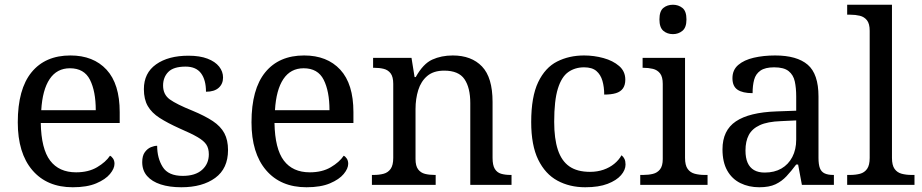

<svg xmlns="http://www.w3.org/2000/svg" viewBox="-20 -780 3891 810"><path d="M287 10Q178 10 116.5 -62Q55 -134 55 -264Q55 -404 113 -475Q171 -546 277 -546Q374 -546 429.5 -486Q485 -426 485 -307V-261H152Q154 -152 191.5 -102.5Q229 -53 301 -53Q353 -53 389.5 -74.5Q426 -96 444 -123Q451 -120 457 -111Q463 -102 463 -89Q463 -69 444 -46Q425 -23 386 -6.5Q347 10 287 10ZM384 -315Q384 -395 359.5 -443.5Q335 -492 275 -492Q220 -492 189.5 -446.5Q159 -401 154 -315Z M745 10Q695 10 658 -2Q621 -14 600.5 -37.5Q580 -61 580 -96Q580 -123 591 -138Q602 -153 616.5 -159Q631 -165 643 -165Q643 -113 666.5 -75.5Q690 -38 751 -38Q804 -38 832.5 -63.5Q861 -89 861 -129Q861 -154 850.5 -170Q840 -186 813.5 -201.5Q787 -217 738 -238Q687 -261 653.5 -282.5Q620 -304 603.5 -332.5Q587 -361 587 -404Q587 -472 638.5 -508.5Q690 -545 775 -545Q823 -545 855.5 -532.5Q888 -520 904.5 -499Q921 -478 921 -453Q921 -426 902.5 -409.5Q884 -393 849 -393Q849 -443 828 -471Q807 -499 763 -499Q712 -499 690 -476.5Q668 -454 668 -419Q668 -381 696.5 -360.5Q725 -340 792 -313Q845 -291 878 -269Q911 -247 926.5 -218Q942 -189 942 -147Q942 -69 888 -29.5Q834 10 745 10Z M1273 10Q1164 10 1102.5 -62Q1041 -134 1041 -264Q1041 -404 1099 -475Q1157 -546 1263 -546Q1360 -546 1415.5 -486Q1471 -426 1471 -307V-261H1138Q1140 -152 1177.5 -102.5Q1215 -53 1287 -53Q1339 -53 1375.5 -74.5Q1412 -96 1430 -123Q1437 -120 1443 -111Q1449 -102 1449 -89Q1449 -69 1430 -46Q1411 -23 1372 -6.5Q1333 10 1273 10ZM1370 -315Q1370 -395 1345.5 -443.5Q1321 -492 1261 -492Q1206 -492 1175.5 -446.5Q1145 -401 1140 -315Z M1549 0V-42H1557Q1580 -42 1598.5 -47Q1617 -52 1628 -67.5Q1639 -83 1639 -114V-426Q1639 -456 1628 -470.5Q1617 -485 1599 -489.5Q1581 -494 1559 -494H1554V-536H1716L1729 -455H1734Q1765 -511 1803.5 -528.5Q1842 -546 1890 -546Q1969 -546 2013.5 -499.5Q2058 -453 2058 -350V-114Q2058 -83 2067.5 -67.5Q2077 -52 2094 -47Q2111 -42 2133 -42H2138V0H1964V-345Q1964 -410 1939.5 -446Q1915 -482 1854 -482Q1809 -482 1782.5 -459.5Q1756 -437 1744.5 -400Q1733 -363 1733 -320V-109Q1733 -80 1744 -65.5Q1755 -51 1773 -46.5Q1791 -42 1813 -42H1818V0Z M2449 10Q2383 10 2331.5 -18Q2280 -46 2250.5 -106.5Q2221 -167 2221 -265Q2221 -372 2250.5 -433.5Q2280 -495 2330.5 -520.5Q2381 -546 2444 -546Q2486 -546 2526 -535Q2566 -524 2592 -501.5Q2618 -479 2618 -444Q2618 -421 2608 -407Q2598 -393 2578.5 -387Q2559 -381 2529 -381Q2529 -413 2521.5 -439Q2514 -465 2496 -480.5Q2478 -496 2444 -496Q2406 -496 2377.5 -476Q2349 -456 2333.5 -406Q2318 -356 2318 -266Q2318 -195 2333.5 -148Q2349 -101 2382 -78Q2415 -55 2469 -55Q2500 -55 2526 -64Q2552 -73 2571.5 -89Q2591 -105 2602 -125Q2610 -119 2614.5 -109.5Q2619 -100 2619 -86Q2619 -63 2600 -41Q2581 -19 2543.5 -4.5Q2506 10 2449 10Z M2681 0V-42H2694Q2716 -42 2734.5 -46.5Q2753 -51 2764.5 -65.5Q2776 -80 2776 -109V-426Q2776 -456 2764.5 -470.5Q2753 -485 2734.5 -489.5Q2716 -494 2694 -494H2691V-536H2870V-114Q2870 -83 2881 -67.5Q2892 -52 2911 -47Q2930 -42 2952 -42H2965V0ZM2819 -636Q2795 -636 2778.5 -650Q2762 -664 2762 -698Q2762 -733 2778.5 -746.5Q2795 -760 2819 -760Q2842 -760 2859 -746.5Q2876 -733 2876 -698Q2876 -664 2859 -650Q2842 -636 2819 -636Z M3183 10Q3139 10 3103.5 -7.5Q3068 -25 3048 -60.5Q3028 -96 3028 -150Q3028 -230 3084.5 -268Q3141 -306 3256 -310L3339 -313V-373Q3339 -409 3333 -436.5Q3327 -464 3307 -480Q3287 -496 3246 -496Q3208 -496 3188 -482Q3168 -468 3161.5 -443.5Q3155 -419 3155 -387Q3113 -387 3091.5 -401.5Q3070 -416 3070 -450Q3070 -485 3094.5 -506Q3119 -527 3160 -536.5Q3201 -546 3250 -546Q3342 -546 3387.5 -507Q3433 -468 3433 -373V-114Q3433 -86 3439 -70.5Q3445 -55 3459 -48.5Q3473 -42 3495 -42H3498V0H3363L3347 -86H3339Q3318 -58 3298 -36.5Q3278 -15 3251.5 -2.5Q3225 10 3183 10ZM3206 -52Q3247 -52 3276.5 -69Q3306 -86 3322.5 -117.5Q3339 -149 3339 -191V-272L3275 -269Q3218 -267 3185.5 -252Q3153 -237 3139 -210.5Q3125 -184 3125 -145Q3125 -114 3134 -93.5Q3143 -73 3161 -62.5Q3179 -52 3206 -52Z M3554 0V-42H3567Q3590 -42 3608.5 -47Q3627 -52 3638 -67.5Q3649 -83 3649 -114V-650Q3649 -680 3637.5 -694.5Q3626 -709 3607.5 -713.5Q3589 -718 3567 -718H3554V-760H3743V-114Q3743 -83 3754 -67.5Q3765 -52 3784 -47Q3803 -42 3825 -42H3838V0Z"/></svg>

Font: Noto Serif Sinhala
Style: Regular
Weight: 400
Designer: Jelle Bosma - Monotype Design Team
Foundry: Monotype Imaging Inc.
Version: Version 2.006